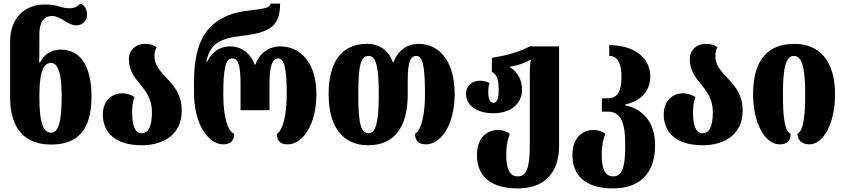

<svg xmlns="http://www.w3.org/2000/svg" viewBox="-20 -794 4699 1068"><path d="M265 10C415 10 489 -75 489 -257C489 -430 425 -518 319 -518C258 -518 225 -487 202 -446H198C199 -476 199 -519 199 -558V-602C199 -670 222 -705 273 -705C293 -705 323 -689 344 -675C361 -664 383 -653 405 -653C437 -653 464 -676 464 -713C464 -747 448 -765 426 -774C414 -758 394 -748 367 -748C348 -748 326 -752 305 -759C283 -766 263 -769 227 -769C131 -769 36 -707 36 -560V-257C36 -75 119 10 265 10ZM265 -56C214 -56 199 -126 199 -259C199 -371 214 -444 264 -444C307 -444 323 -371 323 -258C323 -123 307 -56 265 -56Z M769 14C893 14 991 -49 991 -178C991 -273 943 -321 901 -366C869 -401 839 -433 839 -483C839 -499 843 -517 851 -531C836 -543 818 -550 787 -550C734 -550 697 -515 697 -465C697 -400 729 -363 760 -325C792 -285 825 -245 825 -170C825 -94 808 -53 768 -53C731 -53 715 -94 715 -170C715 -199 718 -229 728 -254C708 -268 681 -275 661 -275C599 -275 552 -232 552 -157C552 -83 594 14 769 14Z M1222 9C1264 9 1283 -14 1283 -50C1245 -65 1222 -146 1222 -270C1222 -427 1238 -469 1273 -469C1306 -469 1318 -427 1318 -326V-181H1479V-326C1479 -427 1495 -469 1527 -469C1558 -469 1575 -427 1575 -270C1575 -152 1553 -69 1520 -50C1520 -17 1532 9 1581 9C1660 9 1740 -94 1740 -270C1740 -444 1652 -536 1539 -536C1477 -536 1423 -499 1401 -435H1396C1374 -499 1321 -536 1260 -536C1213 -536 1164 -515 1132 -451H1128C1147 -547 1198 -580 1327 -595C1484 -613 1538 -650 1538 -774H1486C1479 -752 1467 -747 1363 -735C1118 -707 1059 -549 1059 -335V-284C1059 -91 1145 9 1222 9Z M2028 14C2168 14 2248 -79 2248 -270V-350C2248 -451 2264 -483 2296 -483C2331 -483 2344 -429 2344 -270C2344 -152 2322 -69 2289 -50C2289 -17 2301 9 2350 9C2429 9 2509 -94 2509 -270C2509 -458 2421 -550 2308 -550C2246 -550 2192 -513 2170 -449H2165C2143 -513 2090 -550 2020 -550C1887 -550 1808 -457 1808 -270C1808 -79 1894 14 2028 14ZM2030 -53C1986 -53 1973 -111 1973 -270C1973 -429 1986 -483 2030 -483C2070 -483 2087 -429 2087 -270C2087 -111 2070 -53 2030 -53Z M2860 254C2996 254 3090 181 3090 14V-536H2927C2866 -504 2794 -485 2716 -472V-395C2741 -379 2754 -358 2754 -294C2754 -242 2744 -222 2724 -222C2705 -222 2696 -247 2696 -278C2696 -297 2697 -317 2703 -332C2684 -342 2665 -345 2650 -345C2595 -345 2572 -304 2572 -273C2572 -212 2627 -164 2724 -164C2820 -164 2884 -217 2884 -295C2884 -338 2866 -392 2816 -420V-423C2860 -430 2897 -442 2927 -460H2933C2929 -440 2927 -419 2927 -389V14C2927 141 2908 187 2860 187C2812 187 2796 141 2796 65C2796 11 2806 -25 2816 -49C2802 -62 2777 -71 2750 -71C2696 -71 2633 -35 2633 69C2633 181 2704 254 2860 254Z M3391 254C3527 254 3624 181 3624 14C3624 -135 3534 -193 3456 -209V-212C3534 -230 3597 -277 3597 -369C3597 -473 3507 -543 3369 -543V-483C3414 -483 3437 -445 3437 -364C3437 -273 3405 -247 3361 -247H3328V-173H3361C3432 -173 3458 -117 3458 14C3458 141 3439 187 3391 187C3343 187 3327 141 3327 65C3327 11 3337 -25 3347 -49C3333 -62 3308 -71 3281 -71C3227 -71 3164 -35 3164 69C3164 181 3235 254 3391 254Z M3889 14C4013 14 4111 -49 4111 -178C4111 -273 4063 -321 4021 -366C3989 -401 3959 -433 3959 -483C3959 -499 3963 -517 3971 -531C3956 -543 3938 -550 3907 -550C3854 -550 3817 -515 3817 -465C3817 -400 3849 -363 3880 -325C3912 -285 3945 -245 3945 -170C3945 -94 3928 -53 3888 -53C3851 -53 3835 -94 3835 -170C3835 -199 3838 -229 3848 -254C3828 -268 3801 -275 3781 -275C3719 -275 3672 -232 3672 -157C3672 -83 3714 14 3889 14Z M4316 9C4362 9 4378 -14 4378 -50C4344 -65 4335 -146 4335 -270C4335 -417 4351 -483 4396 -483C4441 -483 4459 -417 4459 -270C4459 -152 4449 -65 4416 -50C4416 -17 4438 9 4483 9C4556 9 4625 -101 4625 -270C4625 -458 4536 -550 4398 -550C4249 -550 4169 -458 4169 -270C4169 -101 4240 9 4316 9Z"/></svg>

Font: Noto Serif Georgian ExtraCondensed Black
Style: Regular
Weight: 900
Width: 2
Designer: Monotype Design Team, Akaki Razmadze
Foundry: Google LLC
Version: Version 2.003